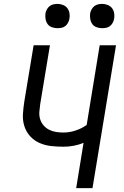

<svg xmlns="http://www.w3.org/2000/svg" viewBox="-20 -968 640 988"><path d="M372 0 410 -233Q386 -223 359.5 -218Q333 -213 307 -213Q275 -213 243 -216.5Q211 -220 183 -232.5Q155 -245 135 -267Q115 -289 105.5 -318.5Q96 -348 98 -380.5Q100 -413 105 -445L153 -735H237L187 -433Q184 -413 182.5 -393Q181 -373 186.5 -355Q192 -337 204 -323Q216 -309 232.5 -300.5Q249 -292 268 -289Q287 -286 307 -286Q337 -286 368 -296Q399 -306 426 -325L493 -735H577L456 0ZM505 -823Q491 -823 477 -828Q463 -833 455 -844Q447 -855 444.5 -870Q442 -885 444 -900Q446 -910 451.5 -920Q457 -930 465.5 -936.5Q474 -943 484.5 -945.5Q495 -948 506 -948Q520 -948 534 -942.5Q548 -937 556.5 -926Q565 -915 567.5 -900Q570 -885 567 -870Q565 -860 559.5 -850Q554 -840 545.5 -833.5Q537 -827 526.5 -825Q516 -823 505 -823ZM275 -823Q261 -823 247 -828Q233 -833 225 -844Q217 -855 214.5 -870Q212 -885 214 -900Q216 -910 221.5 -920Q227 -930 235.5 -936.5Q244 -943 254.5 -945.5Q265 -948 276 -948Q290 -948 304 -942.5Q318 -937 326.5 -926Q335 -915 337.5 -900Q340 -885 337 -870Q335 -860 329.5 -850Q324 -840 315.5 -833.5Q307 -827 296.5 -825Q286 -823 275 -823Z"/></svg>

Font: Iosevka Extended
Style: Italic
Weight: 400
Width: 7
Italic angle: -9°
Monospace: yes
Designer: Belleve Invis
Foundry: Belleve Invis
Version: Version 32.5.0; ttfautohint (v1.8.4)